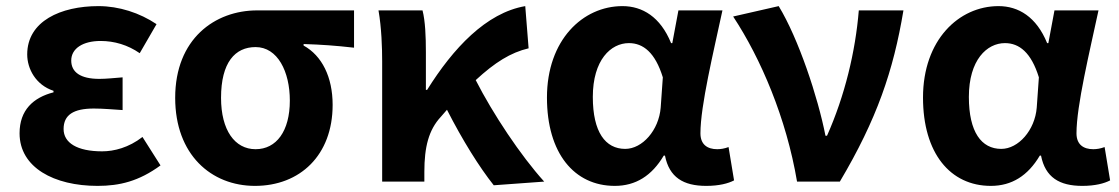

<svg xmlns="http://www.w3.org/2000/svg" viewBox="-20 -594 3659 628"><path d="M299 14C371 14 434 -1 505 -53L446 -146C401 -111 353 -99 314 -99C232 -99 188 -127 188 -172C188 -218 220 -239 287 -239C317 -239 349 -236 381 -234V-341C355 -339 328 -336 305 -336C243 -336 213 -358 213 -396C213 -436 252 -460 309 -460C354 -460 398 -447 437 -420L492 -515C437 -552 369 -574 302 -574C179 -574 69 -525 69 -416C69 -369 97 -316 155 -297V-292C89 -275 44 -234 44 -158C44 -46 157 14 299 14Z M814 14C961 14 1068 -86 1068 -251C1068 -342 1033 -412 973 -445V-450C1033 -448 1076 -445 1138 -438V-560H821C683 -560 553 -467 553 -274C553 -88 671 14 814 14ZM816 -106C748 -106 703 -168 703 -274C703 -390 749 -440 816 -440C888 -440 928 -360 928 -265C928 -165 884 -106 816 -106Z M1760 0C1683 -85 1592 -222 1536 -332C1599 -390 1650 -422 1709 -436L1698 -574C1570 -552 1462 -436 1377 -300H1373V-423C1373 -475 1371 -525 1362 -560H1218C1228 -503 1230 -437 1230 -393V0H1368V-32C1368 -113 1382 -169 1422 -212L1442 -235C1493 -135 1548 -47 1595 12Z M1991 14C2059 14 2112 -19 2151 -85H2155C2169 -14 2215 14 2290 14C2332 14 2362 6 2381 -4L2363 -113C2350 -108 2337 -106 2326 -106C2294 -106 2271 -121 2271 -158C2271 -248 2314 -425 2343 -560H2199L2179 -453H2175C2140 -539 2081 -574 2016 -574C1886 -574 1769 -463 1769 -275C1769 -93 1858 14 1991 14ZM2025 -107C1960 -107 1919 -162 1919 -277C1919 -398 1978 -453 2037 -453C2084 -453 2123 -422 2148 -341L2141 -242C2135 -168 2081 -107 2025 -107Z M2587 0H2727C2848 -204 2902 -362 2935 -560H2789C2778 -425 2743 -280 2685 -150H2680C2655 -277 2592 -467 2527 -574L2378 -540C2469 -402 2552 -207 2587 0Z M3221 14C3289 14 3342 -19 3381 -85H3385C3399 -14 3445 14 3520 14C3562 14 3592 6 3611 -4L3593 -113C3580 -108 3567 -106 3556 -106C3524 -106 3501 -121 3501 -158C3501 -248 3544 -425 3573 -560H3429L3409 -453H3405C3370 -539 3311 -574 3246 -574C3116 -574 2999 -463 2999 -275C2999 -93 3088 14 3221 14ZM3255 -107C3190 -107 3149 -162 3149 -277C3149 -398 3208 -453 3267 -453C3314 -453 3353 -422 3378 -341L3371 -242C3365 -168 3311 -107 3255 -107Z"/></svg>

Font: Noto Sans CJK KR Bold
Style: Regular
Weight: 700
Designer: Ryoko NISHIZUKA (kana & ideographs); Paul D. Hunt (Latin, Greek & Cyrillic); Wenlong ZHANG (bopomofo); Sandoll Communica
Foundry: Adobe Systems Incorporated
Version: Version 1.004;PS 1.004;hotconv 1.0.82;makeotf.lib2.5.63406